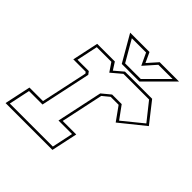

<svg xmlns="http://www.w3.org/2000/svg" viewBox="-190 -835 972 972"><g transform="rotate(45 296.0 -349.0)"><path d="M-2.5 0 27.5 -141H124.5L178 -391.5L172 -399H83.5L113.5 -540H240L265.5 -500L312.5 -540H507L593 -430.5L461.5 -324.5L408.5 -398.5H351.5L314.5 -368L266 -140.5H363L333 0ZM14.5 -13.5H322.5L346.5 -127H249.5L302 -373.5L348.5 -412H417L467 -343.5L574.5 -431L498.5 -526.5H315L260 -480L228.5 -526.5H124L100 -412.5H181L192.5 -397L135 -127H38.5ZM273.5 -556 191.5 -698H330L355 -644L403 -698H541.5L399.5 -556ZM283.5 -570H395.5L509.5 -684H407.5L350 -619L319.5 -684H217.5Z"/></g></svg>

Font: Tourney Thin Thin
Style: Italic
Weight: 250
Italic angle: -12°
Version: Version 1.015